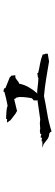

<svg xmlns="http://www.w3.org/2000/svg" viewBox="350 -684 300 1040"><g transform="rotate(-90 500.0 -164.0)"><path d="M254.4 -84.5V-88.4H263.2L272.9 -86.4L273.9 -86.9V-93.3H282.2L292.5 -89.8L295.4 -95.7L310.5 -98.1L323.2 -96.2L352.5 -98.1L374 -96.2L479 -111.3L476.1 -113.3V-131.3L487.3 -140.6Q494.6 -172.4 494.6 -207.5L491.2 -225.6L487.8 -228L483.9 -236.3L481.4 -236.8L418.9 -221.7L404.3 -230L369.1 -256.8L356 -275.9H374L375.5 -275.4V-280.8H387.7L418.5 -278.8Q433.1 -277.8 447.8 -272.9Q485.4 -279.8 522 -290V-294.4H532.7L542.5 -289.6V-284.7L603 -260.3V-256.8L609.4 -255.4L612.8 -231H606.4Q600.6 -231 597.2 -229.5Q593.8 -228 591.8 -226.1Q577.6 -214.8 575.7 -213.9L566.4 -209.5Q562 -184.6 548.8 -160.6Q535.6 -136.7 516.1 -114.7L512.2 -112.8Q532.2 -112.8 553.7 -109.6Q575.2 -106.4 599.1 -106V-108.4L624.5 -111.8V-107.4Q647.9 -101.6 672.9 -97.4Q697.8 -93.3 724.1 -83V-78.6H726.6V-69.8H729V-55.2L687.5 -48.3L592.8 -64Q546.4 -71.8 499.5 -75.7Q451.7 -65.9 416 -60.1Q380.4 -54.2 357.4 -48.6Q334.5 -43 308.1 -34.7L305.7 -38.6Q301.3 -46.9 292.5 -47.4Q279.8 -48.3 268.6 -55.2Q268.1 -55.2 239.7 -77.6L219.7 -84.5Z"/></g></svg>

Font: Bakudai
Style: Medium
Weight: 500
Version: Version 1.48